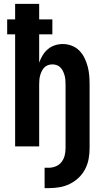

<svg xmlns="http://www.w3.org/2000/svg" viewBox="-20 -755 540 990"><path d="M210 215V110H231Q250 110 268 102.5Q286 95 297.5 80Q309 65 313.5 46.5Q318 28 318 9V-320Q318 -332 317 -343.5Q316 -355 313 -366Q310 -377 305 -387.5Q300 -398 292 -406.5Q284 -415 273 -419Q262 -423 250 -423Q238 -423 227 -419Q216 -415 208 -406.5Q200 -398 195 -387.5Q190 -377 187 -366Q184 -355 183 -343.5Q182 -332 182 -320V0H58V-578H17V-655H58V-735H182V-655H250V-578H182V-432Q189 -452 200 -470Q211 -488 227 -501.5Q243 -515 263 -521.5Q283 -528 304 -528Q327 -528 349.5 -519.5Q372 -511 388.5 -494.5Q405 -478 415.5 -456.5Q426 -435 432 -412.5Q438 -390 440 -366.5Q442 -343 442 -320V9Q442 37 437 64.5Q432 92 419 117Q406 142 385.5 161.5Q365 181 339.5 193.5Q314 206 286.5 210.5Q259 215 231 215Z"/></svg>

Font: Iosevka Extrabold
Style: Regular
Weight: 800
Monospace: yes
Designer: Belleve Invis
Foundry: Belleve Invis
Version: Version 32.5.0; ttfautohint (v1.8.4)